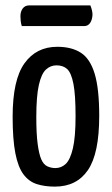

<svg xmlns="http://www.w3.org/2000/svg" viewBox="-20 -684 416 714"><path d="M184 10Q146 10 116.5 0.5Q87 -9 67 -36Q47 -63 37 -114.5Q27 -166 27 -250Q27 -387 71 -448.5Q115 -510 193 -510Q246 -510 280.5 -488Q315 -466 332 -410Q349 -354 349 -253Q349 -113 307 -51.5Q265 10 184 10ZM186 -59Q208 -59 224.5 -74.5Q241 -90 251 -132Q261 -174 261 -252Q261 -332 253 -372.5Q245 -413 230 -427Q215 -441 190 -441Q168 -441 151 -425.5Q134 -410 124.5 -368Q115 -326 115 -248Q115 -187 120 -149Q125 -111 133.5 -91.5Q142 -72 156 -65.5Q170 -59 186 -59ZM61 -587Q58 -597 57 -606Q56 -615 56 -624Q56 -641 64.5 -652.5Q73 -664 89 -664H316Q320 -654 322 -645.5Q324 -637 324 -629Q323 -610 315 -598.5Q307 -587 293 -587Z"/></svg>

Font: Yanone Kaffeesatz
Style: Regular
Weight: 400
Designer: Yanone (Cyrillic: Daniel Pouzeot, Huerta Tipografica, and Cyreal)
Foundry: Yanone
Version: Version 2.003